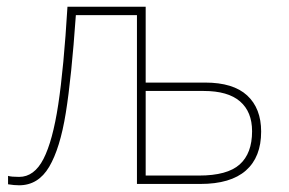

<svg xmlns="http://www.w3.org/2000/svg" viewBox="-20 -548 861 572"><path d="M414 -302H591Q675 -302 716.5 -263.5Q758 -225 758 -156Q758 -80 712.5 -40Q667 0 577 0H388V-503H206Q193 -317 176 -211.5Q159 -106 126.5 -51Q94 4 37 4Q22 4 4 1V-24Q14 -21 37 -21Q82 -21 109.5 -74.5Q137 -128 153.5 -236.5Q170 -345 181 -528H414ZM414 -277V-25H573Q657 -25 694 -58Q731 -91 731 -157Q731 -215 695 -246Q659 -277 587 -277Z"/></svg>

Font: Noto Sans UI Thin
Style: Regular
Weight: 250
Designer: Monotype Design Team
Foundry: Monotype Imaging Inc.
Version: Version 1.001